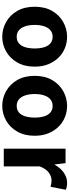

<svg xmlns="http://www.w3.org/2000/svg" viewBox="540 -1158 632 1753"><g transform="rotate(90 856.5 -282.0)"><path d="M316 14Q245 14 182 -21Q119 -56 80.5 -122.5Q42 -189 42 -282Q42 -376 80.5 -442Q119 -508 182 -543Q245 -578 316 -578Q369 -578 418.5 -558.5Q468 -539 506 -500.5Q544 -462 566.5 -407.5Q589 -353 589 -282Q589 -189 550.5 -122.5Q512 -56 449.5 -21Q387 14 316 14ZM316 -118Q352 -118 376 -138Q400 -158 411.5 -195.5Q423 -233 423 -282Q423 -332 411.5 -369Q400 -406 376 -426Q352 -446 316 -446Q281 -446 257 -426Q233 -406 220.5 -369Q208 -332 208 -282Q208 -233 220.5 -195.5Q233 -158 257 -138Q281 -118 316 -118Z M947 14Q876 14 813 -21Q750 -56 711.5 -122.5Q673 -189 673 -282Q673 -376 711.5 -442Q750 -508 813 -543Q876 -578 947 -578Q1000 -578 1049.5 -558.5Q1099 -539 1137 -500.5Q1175 -462 1197.5 -407.5Q1220 -353 1220 -282Q1220 -189 1181.5 -122.5Q1143 -56 1080.5 -21Q1018 14 947 14ZM947 -118Q983 -118 1007 -138Q1031 -158 1042.5 -195.5Q1054 -233 1054 -282Q1054 -332 1042.5 -369Q1031 -406 1007 -426Q983 -446 947 -446Q912 -446 888 -426Q864 -406 851.5 -369Q839 -332 839 -282Q839 -233 851.5 -195.5Q864 -158 888 -138Q912 -118 947 -118Z M1338 0V-564H1470L1482 -465H1485Q1516 -521 1559 -549.5Q1602 -578 1646 -578Q1670 -578 1685.5 -575Q1701 -572 1713 -566L1686 -427Q1670 -431 1656.5 -433.5Q1643 -436 1625 -436Q1593 -436 1558 -412Q1523 -388 1500 -329V0Z"/></g></svg>

Font: Noto Sans SC Thin ExtraBold
Style: Regular
Weight: 800
Version: Version 2.004-H2;hotconv 1.0.118;makeotfexe 2.5.65603